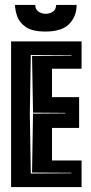

<svg xmlns="http://www.w3.org/2000/svg" viewBox="-20 -759 368 779"><path d="M25 0V-591H311V-480H191V-365H301V-240H191V-108H311V0ZM105 -55 270 -56V-58L110 -59L114 -298L245 -299V-301L114 -302L110 -532L270 -533V-535L105 -536L101 -300ZM164 -631Q111 -631 84.5 -649.5Q58 -668 49.5 -693.5Q41 -719 41 -739H123Q123 -721 136 -712Q149 -703 165 -703Q182 -703 194.5 -711.5Q207 -720 208 -739H291Q291 -694 261.5 -662.5Q232 -631 164 -631Z"/></svg>

Font: Alumni Sans Inline One
Style: Regular
Weight: 400
Designer: Robert E. Leuschke
Foundry: Robert E. Leuschke
Version: Version 1.100; ttfautohint (v1.8.3)